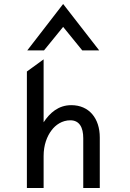

<svg xmlns="http://www.w3.org/2000/svg" viewBox="-20 -944 655 964"><path d="M201 -691 297 -809 393 -691H478L297 -924L117 -691ZM481 -254C481 -349 428 -416 338 -416C273 -416 230 -377 199 -330V-646L115 -585V0H199V-161C199 -216 216 -260 239 -290C259 -317 292 -340 333 -340C379 -340 398 -304 398 -250V0H481Z"/></svg>

Font: Charger Monospace
Style: Regular
Weight: 400
Designer: Jasper
Foundry: Cannot Into Space Fonts
Version: Version 0.980